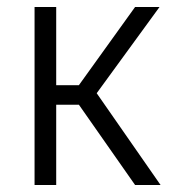

<svg xmlns="http://www.w3.org/2000/svg" viewBox="-20 -530 508 550"><path d="M79 0V-510H141V-286H206L367 -510H437L257 -263L440 0H367L206 -230H141V0Z"/></svg>

Font: Saira Semi Condensed Light
Style: Regular
Weight: 300
Width: 4
Designer: Hector Gatti with collaboration of the Omnibus-Type team
Foundry: Omnibus-Type
Version: Version 1.001; ttfautohint (v1.8)